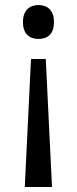

<svg xmlns="http://www.w3.org/2000/svg" viewBox="-20 -566 309 768"><path d="M104 -330.1H163.1L188 182.1H79.1ZM195.8 -478Q195.8 -459.5 191.2 -446.5Q186.5 -433.6 178 -425.5Q169.4 -417.5 158.2 -413.8Q147 -410.2 133.8 -410.2Q121.1 -410.2 109.9 -413.8Q98.6 -417.5 90.1 -425.5Q81.5 -433.6 76.7 -446.5Q71.8 -459.5 71.8 -478Q71.8 -496.1 76.7 -508.8Q81.5 -521.5 90.1 -529.8Q98.6 -538.1 109.9 -542Q121.1 -545.9 133.8 -545.9Q147 -545.9 158.2 -542Q169.4 -538.1 178 -529.8Q186.5 -521.5 191.2 -508.8Q195.8 -496.1 195.8 -478Z"/></svg>

Font: Droid Sans
Style: Regular
Weight: 400
Foundry: Ascender Corporation
Version: Version 1.00 build 114